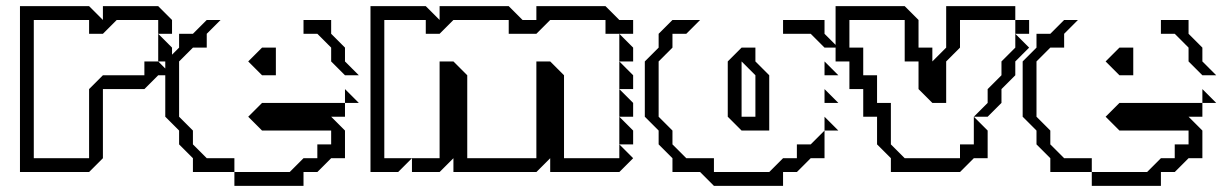

<svg xmlns="http://www.w3.org/2000/svg" viewBox="-20 -560 3979 625"><path d="M495 -360V-450L540 -405V-360ZM45 0V-540H270L315 -495V-540H495L540 -495V-450H495V-495H360L315 -450H270V-495H90V-45H270V-270L315 -315H450V-360H495L540 -315H495L450 -270H315V-45L270 0Z M968 -450V-495H1058V-450L1103 -405V-360L1148 -315H1103L1058 -360V-405L1013 -450ZM608 0V-45L563 -90V-135L518 -180V-360L563 -405V-450H608L653 -495H698L653 -450V-405H608L563 -360V-180L608 -135V-90L653 -45H743V0ZM833 -315 788 -360 833 -405H878V-315ZM1103 -225V-270L1148 -225ZM743 45V0H923L968 -45H1013V-90H1058V-135H833L788 -180L833 -225H1103V-180H1058L1103 -135V-45H1058L1013 0H968V45Z M1186 0V-540H1366L1411 -495V-540H1636L1681 -495H1726V-540H1951L1996 -495H2041V-450H1951V-495H1771L1726 -450H1636V-495H1456L1411 -450H1366V-495H1231V-45H1321L1276 0ZM1996 -360V-450L2041 -405V-360ZM1996 -270V-360L2041 -315V-270ZM1996 -180V-270L2041 -225V-180ZM1996 -90V-180L2041 -135V-90ZM1321 0V-45H1411V-360H1456L1501 -315V-45H1726V-360H1771L1816 -315V-45H1996V-90L2041 -45L1996 0H1771V-45L1726 0H1456V-45L1411 0Z M2529 -450V-495H2664V-450L2709 -405H2664L2619 -450ZM2664 -315V-360L2709 -315ZM2439 -180V-315L2394 -360V-180ZM2169 0V-45L2124 -90V-135L2079 -180V-360L2124 -405V-450L2169 -495H2259L2214 -450H2169V-405L2124 -360V-180L2169 -135V-90L2214 -45H2304V0H2484L2529 -45H2574V-90H2619L2664 -135V-45H2619L2574 0H2529V45H2304L2259 0ZM2664 -225V-270L2709 -225ZM2664 -135V-180L2709 -135ZM2349 -180V-360L2394 -405H2439V-360L2484 -315V-135H2394Z M3285 -450V-495H3330V-450ZM3150 -180 3195 -225V-270L3240 -315V-360L3285 -405V-450L3330 -405L3285 -360V-315L3240 -270V-225L3195 -180ZM2835 -90V-180H2790V-270H2745V-360H2700V-540H2925L2970 -495V-405H3015V-360L3060 -405V-540H3285V-495H3105V-405L3060 -360V-225H3015L2970 -270V-360H2925V-495H2745V-405H2790V-315H2835V-225H2880V-90L2925 -45H3105V-90H3150V-180L3195 -135V-45H3150L3105 0H2880V-45Z M3759 -450V-495H3849V-450L3894 -405V-360L3939 -315H3894L3849 -360V-405L3804 -450ZM3399 0V-45L3354 -90V-135L3309 -180V-360L3354 -405V-450H3399L3444 -495H3489L3444 -450V-405H3399L3354 -360V-180L3399 -135V-90L3444 -45H3534V0ZM3624 -315 3579 -360 3624 -405H3669V-315ZM3894 -225V-270L3939 -225ZM3534 45V0H3714L3759 -45H3804V-90H3849V-135H3624L3579 -180L3624 -225H3894V-180H3849L3894 -135V-45H3849L3804 0H3759V45Z"/></svg>

Font: Rubik Iso
Style: Regular
Weight: 400
Designer: Hubert and Fischer, NaN
Foundry: Hubert and Fischer, NaN
Version: Version 2.200